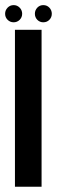

<svg xmlns="http://www.w3.org/2000/svg" viewBox="-36 -712 218 732"><path d="M21 0H122.5V-598.5H21ZM16 -627Q29.5 -627 39 -636.5Q48.5 -646 48.5 -659.5Q48.5 -673 39 -682.8Q29.5 -692.5 16 -692.5Q2.5 -692.5 -7 -682.8Q-16.5 -673 -16.5 -659.5Q-16.5 -646 -7 -636.5Q2.5 -627 16 -627ZM129 -627Q143 -627 152.2 -636.5Q161.5 -646 161.5 -659.5Q161.5 -673 152.2 -682.8Q143 -692.5 129 -692.5Q115.5 -692.5 106.2 -682.8Q97 -673 97 -659.5Q97 -646 106.2 -636.5Q115.5 -627 129 -627Z"/></svg>

Font: Anybody ExtraCondensed Medium
Style: Regular
Weight: 500
Width: 2
Version: Version 1.113;gftools[0.9.25]